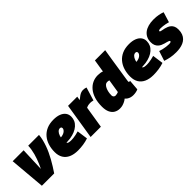

<svg xmlns="http://www.w3.org/2000/svg" viewBox="161 -1755 2780 2780"><g transform="rotate(-45 1550.5 -365.0)"><path d="M330 0H78L30 -550H254L240 -182Q257 -216 272 -251.5Q287 -287 300.5 -324Q314 -361 324 -399Q334 -437 340.5 -475Q347 -513 348 -550H569Q565 -503 553.5 -456.5Q542 -410 525.5 -363.5Q509 -317 487.5 -271Q466 -225 441 -179.5Q416 -134 388 -89.5Q360 -45 330 0Z M723 -299Q735 -297 754 -298.5Q773 -300 789 -303Q832 -311 855.5 -332.5Q879 -354 880 -376Q880 -391 872.5 -398Q865 -405 850 -405Q827 -405 807 -385.5Q787 -366 774.5 -329.5Q762 -293 761 -242Q760 -208 768 -191Q776 -174 796 -169Q816 -164 851 -164Q867 -164 890 -166.5Q913 -169 941.5 -175Q970 -181 1001 -190L1024 -23Q974 -6 919 2Q864 10 810 10Q728 10 670.5 -16Q613 -42 583 -92Q553 -142 553 -213Q553 -286 572.5 -348.5Q592 -411 632 -458.5Q672 -506 732 -532.5Q792 -559 873 -559Q941 -559 989 -540Q1037 -521 1062 -487Q1087 -453 1087 -407Q1087 -324 1023.5 -268Q960 -212 849 -195Q809 -190 775.5 -189Q742 -188 711 -192Z M1352 -550 1342 -489Q1373 -515 1395.5 -530.5Q1418 -546 1438 -553Q1458 -560 1479 -560Q1495 -560 1510 -557.5Q1525 -555 1541 -549L1479 -345Q1463 -350 1447 -352Q1431 -354 1418 -354Q1400 -354 1382 -350.5Q1364 -347 1340 -336L1286 0H1076L1164 -550Z M1943 10Q1917 10 1893.5 3.5Q1870 -3 1850.5 -15.5Q1831 -28 1818 -45Q1799 -29 1775.5 -17Q1752 -5 1726 2.5Q1700 10 1670 10Q1621 10 1583 -12Q1545 -34 1523.5 -79.5Q1502 -125 1502 -195Q1502 -286 1524 -354.5Q1546 -423 1584.5 -468.5Q1623 -514 1673 -537Q1723 -560 1780 -560Q1806 -560 1830 -556.5Q1854 -553 1873 -545L1904 -740H2114Q2114 -740 2110.5 -717Q2107 -694 2100.5 -655.5Q2094 -617 2086.5 -568.5Q2079 -520 2071 -468Q2063 -416 2055.5 -367Q2048 -318 2041.5 -277.5Q2035 -237 2031.5 -211.5Q2028 -186 2028 -183Q2028 -177 2031 -173.5Q2034 -170 2042 -170Q2044 -170 2048 -170Q2052 -170 2055 -171L2042 -10Q2025 -1 1997 4.5Q1969 10 1943 10ZM1758 -168Q1772 -168 1787 -172Q1802 -176 1815 -181L1848 -388Q1838 -392 1827.5 -393Q1817 -394 1806 -394Q1786 -394 1769 -378.5Q1752 -363 1740 -337Q1728 -311 1721.5 -279Q1715 -247 1715 -214Q1715 -200 1720.5 -189.5Q1726 -179 1736 -173.5Q1746 -168 1758 -168Z M2269 -299Q2281 -297 2300 -298.5Q2319 -300 2335 -303Q2378 -311 2401.5 -332.5Q2425 -354 2426 -376Q2426 -391 2418.5 -398Q2411 -405 2396 -405Q2373 -405 2353 -385.5Q2333 -366 2320.5 -329.5Q2308 -293 2307 -242Q2306 -208 2314 -191Q2322 -174 2342 -169Q2362 -164 2397 -164Q2413 -164 2436 -166.5Q2459 -169 2487.5 -175Q2516 -181 2547 -190L2570 -23Q2520 -6 2465 2Q2410 10 2356 10Q2274 10 2216.5 -16Q2159 -42 2129 -92Q2099 -142 2099 -213Q2099 -286 2118.5 -348.5Q2138 -411 2178 -458.5Q2218 -506 2278 -532.5Q2338 -559 2419 -559Q2487 -559 2535 -540Q2583 -521 2608 -487Q2633 -453 2633 -407Q2633 -324 2569.5 -268Q2506 -212 2395 -195Q2355 -190 2321.5 -189Q2288 -188 2257 -192Z M2609 -26 2658 -178Q2682 -169 2713 -162Q2744 -155 2775.5 -151Q2807 -147 2831 -147Q2845 -147 2854 -149Q2863 -151 2868 -155Q2873 -159 2873 -164Q2873 -174 2861.5 -179.5Q2850 -185 2831 -190Q2812 -195 2789.5 -201Q2767 -207 2744.5 -217.5Q2722 -228 2703 -245.5Q2684 -263 2672.5 -289.5Q2661 -316 2661 -355Q2661 -405 2679.5 -443Q2698 -481 2732 -507Q2766 -533 2814 -546.5Q2862 -560 2922 -560Q2978 -560 3022.5 -551.5Q3067 -543 3101 -530L3053 -373Q3031 -381 3004 -386Q2977 -391 2951 -394Q2925 -397 2904 -397Q2890 -397 2881 -395Q2872 -393 2867.5 -389Q2863 -385 2863 -379Q2863 -372 2874.5 -367.5Q2886 -363 2905 -360Q2924 -357 2947 -351.5Q2970 -346 2993 -336Q3016 -326 3035 -309.5Q3054 -293 3065.5 -266.5Q3077 -240 3077 -201Q3077 -151 3063 -115Q3049 -79 3024 -54.5Q2999 -30 2966.5 -16Q2934 -2 2897 4Q2860 10 2822 10Q2757 10 2706.5 0Q2656 -10 2609 -26Z"/></g></svg>

Font: Georama ExtraCondensed Thin Black
Style: Italic
Weight: 900
Italic angle: -9°
Version: Version 1.001